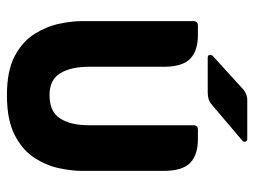

<svg xmlns="http://www.w3.org/2000/svg" viewBox="-112 -630 751 568"><g transform="rotate(90 264.0 -346.5)"><path d="M151 -585Q144 -585 143 -590.5Q142 -596 146 -600L246 -691Q260 -702 276 -702H391Q398 -702 399.5 -696.5Q401 -691 396 -687L290 -597Q277 -585 254 -585ZM43 -211V-542Q43 -556 56 -556H84Q131 -556 154.5 -533Q178 -510 178 -455V-233Q178 -181 197 -149Q216 -117 262 -117Q311 -117 331 -148.5Q351 -180 351 -232V-542Q351 -556 364 -556H392Q439 -556 462.5 -533Q486 -510 486 -455V-211Q486 -184 478.5 -147Q471 -110 448.5 -74Q426 -38 381 -14.5Q336 9 262 9Q189 9 145.5 -14.5Q102 -38 80 -74Q58 -110 50.5 -147Q43 -184 43 -211Z"/></g></svg>

Font: Zain Black
Style: Regular
Weight: 900
Designer: Zain,Boutros
Foundry: Mobile Telecommunications Company (Zain), 2024
Version: Version 1.50; ttfautohint (v1.8.4)